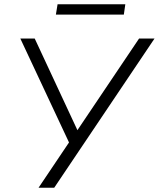

<svg xmlns="http://www.w3.org/2000/svg" viewBox="-20 -887 750 907"><path d="M162 0 314 -226V-197L76 -705H144L349 -265H341L637 -705H710L236 0ZM244 -818 252 -867H572L565 -818Z"/></svg>

Font: Nunito Sans 10pt Light
Style: Italic
Weight: 300
Italic angle: -9°
Designer: Vernon Adams
Foundry: Vernon Adams
Version: Version 3.101;gftools[0.9.27]